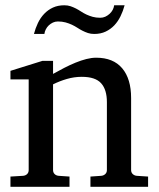

<svg xmlns="http://www.w3.org/2000/svg" viewBox="-20 -715 607 735"><path d="M326.2 0V-39.1L368.2 -42Q377 -43 383.1 -48.8Q389.2 -54.7 389.2 -64V-324.2Q389.2 -371.6 367.2 -396.2Q345.2 -420.9 293 -420.9Q264.2 -420.9 236.3 -412.8Q208.5 -404.8 183.1 -392.1V-64Q183.1 -54.7 189 -48.8Q194.8 -43 204.1 -42L246.1 -39.1V0H20V-39.1L68.8 -42Q78.1 -43 84 -48.8Q89.8 -54.7 89.8 -64V-411.1H20V-443.8L142.1 -481.9H183.1V-432.1Q204.1 -443.8 225.8 -455.1Q247.6 -466.3 269 -475.1Q290.5 -483.9 310.5 -489Q330.6 -494.1 348.1 -494.1Q413.6 -494.1 447.8 -453.6Q481.9 -413.1 481.9 -339.8V-64Q481.9 -54.7 488 -48.8Q494.1 -43 502.9 -42L546.9 -39.1V0ZM457 -694.8Q451.2 -672.9 441.4 -652.8Q431.6 -632.8 417.5 -617.9Q403.3 -603 384.3 -594Q365.2 -585 340.8 -585Q327.6 -585 316.7 -588.6Q305.7 -592.3 295.7 -597.4Q285.6 -602.5 275.9 -608.9Q266.1 -615.2 255.1 -620.4Q244.1 -625.5 231 -629.2Q217.8 -632.8 201.7 -632.8Q191.4 -632.8 182.6 -628.7Q173.8 -624.5 166.7 -617.9Q159.7 -611.3 155.3 -602.5Q150.9 -593.8 149.9 -585H109.9Q115.7 -606.9 125.2 -627Q134.8 -647 149.2 -662.1Q163.6 -677.2 182.6 -686Q201.7 -694.8 226.1 -694.8Q239.3 -694.8 250 -691.2Q260.7 -687.5 270.8 -682.4Q280.8 -677.2 290.3 -670.9Q299.8 -664.6 310.8 -659.4Q321.8 -654.3 334.7 -650.6Q347.7 -647 363.8 -647Q374 -647 383.1 -651.1Q392.1 -655.3 399.4 -661.9Q406.7 -668.5 411.4 -677.2Q416 -686 417 -694.8Z"/></svg>

Font: BabelStone Ogham Pictish
Style: Regular
Weight: 400
Designer: Andrew West
Foundry: BabelStone
Version: Version 1.02 March 14, 2022